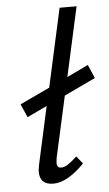

<svg xmlns="http://www.w3.org/2000/svg" viewBox="-52 -746 448 788"><g transform="rotate(-5 171.5 -352.5)"><path d="M239 -97 264 -66Q194 6 136 6Q80 6 80 -48Q80 -55 84 -77L136 -314L54 -275L30 -330L153 -388L224 -711H294L231 -425L319 -467L343 -411L214 -350L158 -97Q156 -81 156 -77Q156 -57 174 -57Q187 -57 201.5 -66.5Q216 -76 239 -97Z"/></g></svg>

Font: Ysabeau Medium
Style: Italic
Weight: 500
Italic angle: -12°
Designer: Christian Thalmann (Catharsis Fonts)
Version: Version 0.003